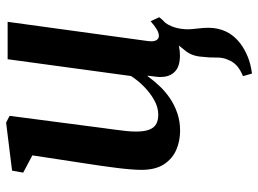

<svg xmlns="http://www.w3.org/2000/svg" viewBox="-128 -472 846 629"><g transform="rotate(-90 294.5 -157.0)"><path d="M368.5 246 360 216.5Q382 207.5 394.5 196Q407 184.5 413.5 168Q421.5 151 421 128.8Q420.5 106.5 423.5 83Q425.5 50 442.2 29.2Q459 8.5 471.5 -8.5L542.5 -48.5Q526.5 -29 520 -8Q513.5 13 513.5 37.5Q514 51.5 516.2 69.2Q518.5 87 518.5 103.5Q518.5 135 506 161.2Q493.5 187.5 467.5 207.5Q447.5 222.5 423.5 232.2Q399.5 242 368.5 246ZM181 10.5Q148 10.5 119.2 -1.8Q90.5 -14 72 -41.2Q53.5 -68.5 53 -114.5Q53 -131.5 54.8 -152.8Q56.5 -174 59.5 -197.5Q62.5 -221 65.8 -244.8Q69 -268.5 72.5 -289.5L100.5 -473.5L44 -503.5L50.5 -540L208 -559.5L230 -548L196 -288Q193.5 -267 190.5 -245.5Q187.5 -224 184.8 -203.5Q182 -183 180.2 -165.2Q178.5 -147.5 178.5 -134Q178.5 -106.5 184.8 -90.5Q191 -74.5 203.2 -67.8Q215.5 -61 234 -61Q257.5 -61 281 -74Q304.5 -87 325.2 -107.2Q346 -127.5 360.5 -150.5L415.5 -554.5H538L475 -95Q472.5 -76.5 477.5 -67.8Q482.5 -59 492 -59Q501 -59 511.8 -65Q522.5 -71 540 -86L553 -58Q547 -49 529.8 -32.8Q512.5 -16.5 486.5 -3.2Q460.5 10 427.5 10Q392.5 10 375.5 -6Q358.5 -22 357.5 -48.5Q357 -51.5 357.2 -56.8Q357.5 -62 358.2 -68.8Q359 -75.5 360 -82.5Q361 -89.5 361.5 -95.5L360 -96Q346 -76.5 328.2 -57.5Q310.5 -38.5 288.2 -23.2Q266 -8 239.2 1.2Q212.5 10.5 181 10.5Z"/></g></svg>

Font: Merriweather 36pt SemiBold
Style: Italic
Weight: 600
Italic angle: -7.8°
Version: Version 2.101